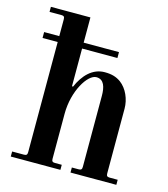

<svg xmlns="http://www.w3.org/2000/svg" viewBox="-107 -797 774 882"><g transform="rotate(15 280.0 -356.0)"><path d="M26 0H262V-24H230C218 -24 214 -28 214 -40V-254C214 -363 271 -454 312 -454C349 -454 358 -418 358 -377V-40C358 -28 354 -24 342 -24H310V0H528V-24H490C478 -24 474 -28 474 -40V-348C474 -392 454 -439 420 -464C399 -479 377 -486 343 -486C285 -486 244 -442 219 -384L214 -385V-564H382V-592H214V-712H26V-688H82C94 -688 98 -684 98 -672V-592H26V-564H98V-40C98 -28 94 -24 82 -24H26Z"/></g></svg>

Font: Old Standard
Style: Bold
Weight: 700
Designer: Alexey Kryukov <alexios@thessalonica.org.ru>
Version: Version 2.0.2